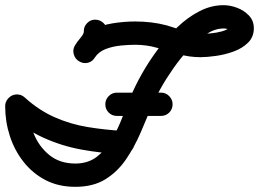

<svg xmlns="http://www.w3.org/2000/svg" viewBox="-31 -677 1001 742"><path d="M293 -555Q292 -573 305 -587Q318 -601 336 -601Q355 -601 368.5 -588.5Q382 -576 383 -557Q383 -531 366.5 -504.5Q350 -478 336 -456Q327 -439 309 -434.5Q291 -430 275 -440Q259 -449 254 -467.5Q249 -486 259 -502Q266 -514 279.5 -530Q293 -546 293 -555Q293 -555 293 -555Q293 -555 293 -555ZM335 -454Q325 -438 307 -434.5Q289 -431 273 -441Q258 -451 254 -469Q250 -487 260 -503Q284 -541 322.5 -560.5Q361 -580 405 -587Q449 -594 491 -594Q522 -594 552.5 -590.5Q583 -587 613 -579Q647 -569 677.5 -557.5Q708 -546 744 -546Q760 -546 783 -548Q806 -550 827.5 -556Q849 -562 861 -575Q861 -574 861 -573Q860 -572 860 -569Q860 -566 860 -568Q860 -570 862 -563Q864 -556 862 -558Q857 -563 848.5 -565Q840 -567 833 -567Q800 -567 766 -545Q732 -523 699.5 -488Q667 -453 639 -413Q611 -373 590 -335.5Q569 -298 558 -272Q536 -219 512 -163.5Q488 -108 455.5 -60.5Q423 -13 376 16Q329 45 260 45Q195 45 145 19Q95 -7 60 -51.5Q25 -96 7 -151.5Q-11 -207 -11 -267Q-11 -285 2.5 -298.5Q16 -312 34 -312Q53 -312 66 -298.5Q79 -285 79 -267Q79 -212 99 -161.5Q119 -111 159.5 -78Q200 -45 260 -45Q309 -45 343 -71Q377 -97 401 -138Q425 -179 442 -224Q459 -269 475 -306Q491 -345 517.5 -392Q544 -439 578.5 -485.5Q613 -532 653.5 -571Q694 -610 739.5 -633.5Q785 -657 833 -657Q858 -657 885 -647Q912 -637 931 -617Q950 -597 950 -568Q950 -534 927.5 -512Q905 -490 872 -478Q839 -466 804 -461Q769 -456 744 -456Q700 -456 659 -468Q618 -480 577 -492Q536 -504 491 -504Q467 -504 436 -501Q405 -498 377.5 -487.5Q350 -477 335 -454Q335 -454 335 -454Q335 -454 335 -454ZM1 -297Q14 -311 32.5 -312Q51 -313 65 -300Q119 -251 180 -224Q241 -197 308 -186Q375 -175 446 -171Q446 -171 446 -171Q446 -171 446 -171Q465 -170 477.5 -156.5Q490 -143 489 -124Q488 -105 474 -92.5Q460 -80 442 -81Q360 -85 283.5 -99Q207 -113 136.5 -145Q66 -177 4 -234Q-10 -246 -11 -264.5Q-12 -283 1 -297ZM421 -229Q402 -229 389 -242Q376 -255 376 -274Q376 -292 389 -305.5Q402 -319 421 -319Q463 -319 505.5 -319Q548 -319 591 -319Q591 -319 591 -319Q591 -319 591 -319Q610 -319 623 -305.5Q636 -292 636 -274Q636 -255 623 -242Q610 -229 591 -229Q548 -229 505.5 -229Q463 -229 421 -229Q421 -229 421 -229Q421 -229 421 -229Z"/></svg>

Font: FRB American Cursive Black
Style: Bold Italic
Weight: 900
Italic angle: -25°
Version: Version 2.0;Modular Font Editor K font №1